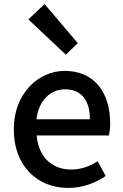

<svg xmlns="http://www.w3.org/2000/svg" viewBox="-20 -914 606 948"><path d="M317 14C388 14 452 -11 502 -45L462 -118C422 -92 380 -77 331 -77C236 -77 170 -140 161 -245H518C521 -259 524 -281 524 -304C524 -459 445 -564 299 -564C171 -564 48 -454 48 -275C48 -93 166 14 317 14ZM160 -325C171 -421 232 -473 301 -473C381 -473 424 -419 424 -325ZM305 -644 364 -701 200 -894 120 -818Z"/></svg>

Font: Noto Sans CJK SC Medium
Style: Regular
Weight: 500
Designer: Ryoko NISHIZUKA 西塚涼子 (kana, bopomofo & ideographs); Paul D. Hunt (Latin, Greek & Cyrillic); Sandoll Communications 산돌커뮤니
Foundry: Adobe
Version: Version 2.004;hotconv 1.0.118;makeotfexe 2.5.65603